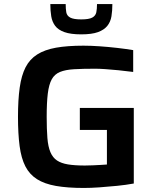

<svg xmlns="http://www.w3.org/2000/svg" viewBox="-20 -922 765 950"><path d="M395 8Q314 8 257 -2Q200 -12 163 -35.5Q126 -59 105.5 -99Q85 -139 77 -199.5Q69 -260 69 -344Q69 -428 77.5 -488.5Q86 -549 106.5 -589Q127 -629 164 -652.5Q201 -676 257 -686Q313 -696 393 -696Q429 -696 472.5 -693Q516 -690 559.5 -685Q603 -680 639 -674V-566Q601 -571 565.5 -574.5Q530 -578 500.5 -580Q471 -582 451 -582Q389 -582 346.5 -579.5Q304 -577 277 -566Q250 -555 236 -529.5Q222 -504 216.5 -459Q211 -414 211 -344Q211 -282 214.5 -239Q218 -196 229.5 -169Q241 -142 262 -128Q283 -114 316.5 -108.5Q350 -103 400 -103Q419 -103 439.5 -104Q460 -105 478.5 -106Q497 -107 509 -108V-279H375V-388H642V-14Q604 -7 559.5 -2.5Q515 2 472 5Q429 8 395 8ZM382 -752Q330 -752 299 -763Q268 -774 253 -794Q238 -814 233.5 -841.5Q229 -869 229 -902H305Q305 -878 308 -861Q311 -844 327.5 -835Q344 -826 382 -826Q420 -826 436.5 -835Q453 -844 456.5 -861Q460 -878 460 -902H536Q536 -869 531.5 -841.5Q527 -814 511 -794Q495 -774 464.5 -763Q434 -752 382 -752Z"/></svg>

Font: Saira SemiExpanded SemiBold
Style: Regular
Weight: 600
Width: 6
Designer: Hector Gatti with collaboration of the Omnibus-Type team
Foundry: Omnibus-Type
Version: Version 1.101